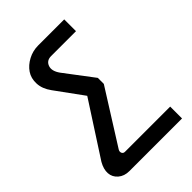

<svg xmlns="http://www.w3.org/2000/svg" viewBox="-210 -595 884 884"><g transform="rotate(-45 232.0 -153.0)"><path d="M296.9 -206.1V-167L131.8 95.2Q126 105 129.9 114Q133.8 123 145 123H439V200.2H96.2Q63.5 200.2 42.2 181.9Q21 163.6 19.3 136.7Q17.6 109.9 35.2 79.1L204.1 -182.1L106 -316.9Q80.6 -351.6 79.1 -387Q77.6 -422.4 95 -448Q112.3 -473.6 142.8 -489.7Q173.3 -505.9 209 -505.9H377.9V-429.2H215.8Q186.5 -429.2 177 -404.1Q167.5 -378.9 190.9 -346.2Z"/></g></svg>

Font: LT Superior Med
Style: Regular
Weight: 500
Designer: Daniel Lyons
Foundry: LyonsType
Version: Version 1.000